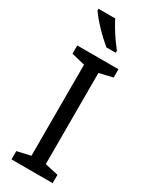

<svg xmlns="http://www.w3.org/2000/svg" viewBox="-241 -993 820 1042"><g transform="rotate(30 169.5 -472.0)"><path d="M298 0H40V-52L124 -71V-642L40 -662V-714H298V-662L214 -642V-71L298 -52ZM145 -944Q156 -922 172.5 -894.5Q189 -867 207.5 -841Q226 -815 241 -796V-784H182Q165 -798 144 -817.5Q123 -837 102.5 -858.5Q82 -880 65.5 -900Q49 -920 40 -934V-944Z"/></g></svg>

Font: Noto Sans Bamum
Style: Regular
Weight: 400
Designer: Monotype Design Team
Foundry: Monotype Imaging Inc.
Version: Version 2.001